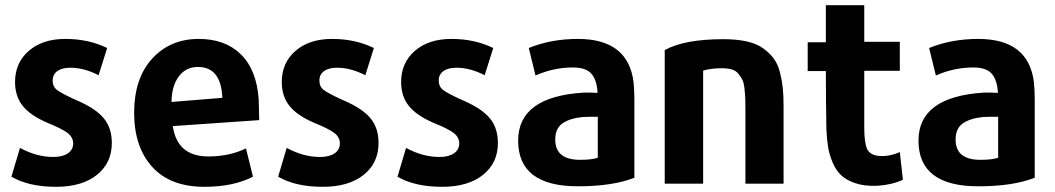

<svg xmlns="http://www.w3.org/2000/svg" viewBox="-20 -700 4065 740"><path d="M411 -149Q411 -72 353.5 -26Q296 20 196 20Q91 20 24 -19L57 -130Q121 -95 186 -95Q221 -95 241.5 -109Q262 -123 262 -147Q262 -171 240.5 -187.5Q219 -204 162 -227Q97 -255 67.5 -292Q38 -329 38 -384Q38 -458 91 -504Q144 -550 232 -550Q321 -550 393 -515L360 -410Q304 -439 251 -439Q219 -439 201 -426Q183 -413 183 -390Q183 -366 199.5 -353.5Q216 -341 261 -320Q273 -315 279 -312Q350 -281 380.5 -243.5Q411 -206 411 -149Z M979 -237 646 -214Q663 -97 783 -97Q864 -97 928 -128L955 -19Q879 20 768 20Q636 20 566.5 -57Q497 -134 497 -265Q497 -398 566.5 -474Q636 -550 746 -550Q848 -550 908.5 -490.5Q969 -431 977 -318Q977 -309 978 -283Q979 -257 979 -237ZM837 -323Q832 -442 743 -442Q697 -442 669.5 -406Q642 -370 641 -307Z M1439 -149Q1439 -72 1381.5 -26Q1324 20 1224 20Q1119 20 1052 -19L1085 -130Q1149 -95 1214 -95Q1249 -95 1269.5 -109Q1290 -123 1290 -147Q1290 -171 1268.5 -187.5Q1247 -204 1190 -227Q1125 -255 1095.5 -292Q1066 -329 1066 -384Q1066 -458 1119 -504Q1172 -550 1260 -550Q1349 -550 1421 -515L1388 -410Q1332 -439 1279 -439Q1247 -439 1229 -426Q1211 -413 1211 -390Q1211 -366 1227.5 -353.5Q1244 -341 1289 -320Q1301 -315 1307 -312Q1378 -281 1408.5 -243.5Q1439 -206 1439 -149Z M1899 -149Q1899 -72 1841.5 -26Q1784 20 1684 20Q1579 20 1512 -19L1545 -130Q1609 -95 1674 -95Q1709 -95 1729.5 -109Q1750 -123 1750 -147Q1750 -171 1728.5 -187.5Q1707 -204 1650 -227Q1585 -255 1555.5 -292Q1526 -329 1526 -384Q1526 -458 1579 -504Q1632 -550 1720 -550Q1809 -550 1881 -515L1848 -410Q1792 -439 1739 -439Q1707 -439 1689 -426Q1671 -413 1671 -390Q1671 -366 1687.5 -353.5Q1704 -341 1749 -320Q1761 -315 1767 -312Q1838 -281 1868.5 -243.5Q1899 -206 1899 -149Z M2425 -15Q2342 18 2207 18Q1977 18 1977 -158Q1977 -327 2228 -343Q2253 -344 2283 -342Q2281 -390 2260 -415Q2239 -440 2188 -440Q2114 -440 2044 -409L2018 -515Q2104 -550 2207 -550Q2402 -550 2422 -382Q2425 -350 2425 -317ZM2284 -92V-250Q2238 -250 2226 -249Q2176 -244 2148 -224.5Q2120 -205 2120 -162Q2120 -84 2216 -84Q2260 -84 2284 -92Z M3000 8H2853V-271Q2853 -303 2852.5 -318.5Q2852 -334 2849.5 -357.5Q2847 -381 2841.5 -392Q2836 -403 2826 -415.5Q2816 -428 2800 -432.5Q2784 -437 2761 -437Q2721 -437 2690 -428V8H2542V-507Q2618 -549 2768 -549Q2819 -549 2857.5 -540.5Q2896 -532 2921 -514Q2946 -496 2962 -474.5Q2978 -453 2986 -421.5Q2994 -390 2997 -361Q3000 -332 3000 -293Z M3460 -7Q3415 13 3361 16Q3313 18 3278 6.5Q3243 -5 3222.5 -24Q3202 -43 3189 -74Q3176 -105 3171.5 -133.5Q3167 -162 3165 -202Q3163 -320 3163 -426H3093V-537H3163V-680H3311V-539H3448V-427H3311V-209Q3311 -150 3322 -126Q3333 -102 3368 -99Q3409 -96 3448 -114Z M3968 -15Q3885 18 3750 18Q3520 18 3520 -158Q3520 -327 3771 -343Q3796 -344 3826 -342Q3824 -390 3803 -415Q3782 -440 3731 -440Q3657 -440 3587 -409L3561 -515Q3647 -550 3750 -550Q3945 -550 3965 -382Q3968 -350 3968 -317ZM3827 -92V-250Q3781 -250 3769 -249Q3719 -244 3691 -224.5Q3663 -205 3663 -162Q3663 -84 3759 -84Q3803 -84 3827 -92Z"/></svg>

Font: Repo
Style: Bold
Weight: 700
Designer: Stefan Peev
Foundry: Context Ltd
Version: Version 001.000